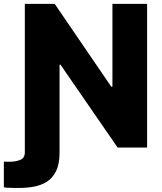

<svg xmlns="http://www.w3.org/2000/svg" viewBox="-71 -747 820 972"><path d="M673.7 -727.3V0H524.5L235.1 -419.7H230.5V25.2Q230.5 83.8 212.7 119.5Q195 155.2 165.3 173.5Q135.7 191.8 99.4 198.2Q63.2 204.5 26.3 204.5Q12.4 204.5 -12.3 204.2Q-36.9 203.8 -51.5 201.3V71Q-45.8 71.7 -38.9 71.9Q-32 72.1 -26.3 71.7Q-21.7 71.7 -19.9 71.7Q8.5 71.7 31.6 62.3Q54.7 52.9 54.7 24.9V-727.3H206L492.2 -308.2H498.2V-727.3Z"/></svg>

Font: Inter UI Extra Bold
Style: Regular
Weight: 800
Designer: Rasmus Andersson
Foundry: rsms
Version: 3.2;8d6f07862